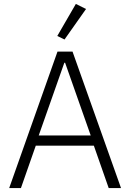

<svg xmlns="http://www.w3.org/2000/svg" viewBox="-20 -962 665 982"><path d="M536 0 460 -217H163L87 0H27L274 -698H351L599 0ZM313 -641H309L178 -269H444ZM310 -760 273 -778 368 -942 420 -916Z"/></svg>

Font: Plexus Sans Light
Style: Regular
Weight: 300
Version: Version 2.001;PS 002.001;hotconv 1.0.70;makeotf.lib2.5.58329